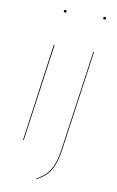

<svg xmlns="http://www.w3.org/2000/svg" viewBox="-98 -760 612 1004"><g transform="rotate(10 208.0 -258.5)"><path d="M165 -693.4Q158.2 -693.4 158.2 -700.2Q158.2 -707.5 165.5 -707.5Q172.9 -707.5 172.9 -700.7Q172.9 -693.4 165 -693.4ZM367.7 -700.2Q367.7 -707.5 375 -707.5Q382.3 -707.5 382.3 -700.7Q382.3 -693.4 375 -693.4Q367.7 -693.4 367.7 -700.2ZM141.6 -517.1 69.3 0H65.4L137.2 -517.1ZM169.4 191.4 168 188Q201.2 168.5 219.7 149.2Q238.3 129.9 252 96.2Q265.6 62.5 272.9 8.3L347.2 -517.1H351.1L276.9 8.3Q269.5 63.5 255.6 97.9Q241.7 132.3 222.7 151.9Q203.6 171.4 169.4 191.4Z"/></g></svg>

Font: Fira Sans Compressed Four
Style: Italic
Weight: 100
Width: 3
Italic angle: -8°
Designer: Carrois Corporate & Edenspiekermann AG
Foundry: Carrois Corporate GbR & Edenspiekermann AG
Version: Version 4.203;PS 004.203;hotconv 1.0.88;makeotf.lib2.5.64775